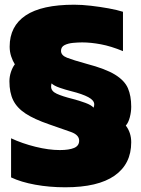

<svg xmlns="http://www.w3.org/2000/svg" viewBox="-20 -785 597 815"><path d="M257 10Q190 10 129.5 -1Q69 -12 27 -32V-198Q74 -176 130.5 -162Q187 -148 234 -148Q273 -148 294.5 -157Q316 -166 316 -188Q316 -212 282 -224.5Q248 -237 189 -257Q125 -279 88.5 -303Q52 -327 36 -359.5Q20 -392 20 -440Q20 -460 26.5 -479.5Q33 -499 43 -512Q34 -526 27.5 -545.5Q21 -565 21 -587Q21 -674 89 -719.5Q157 -765 295 -765Q328 -765 366.5 -760.5Q405 -756 441 -749.5Q477 -743 502 -735V-568Q451 -589 408 -597Q365 -605 329 -605Q311 -605 290 -603Q269 -601 254 -593.5Q239 -586 239 -569Q239 -550 264.5 -540Q290 -530 348 -514Q428 -493 468.5 -468Q509 -443 523 -410.5Q537 -378 537 -332Q537 -310 531 -287Q525 -264 514 -252Q537 -222 537 -181Q537 -89 466.5 -39.5Q396 10 257 10ZM377 -328Q380 -334 380 -342Q380 -359 355 -372.5Q330 -386 282 -398Q258 -404 233.5 -412.5Q209 -421 199 -431Q198 -428 197.5 -425Q197 -422 197 -417Q197 -398 221 -387Q245 -376 289 -365Q316 -358 342 -348.5Q368 -339 377 -328Z"/></svg>

Font: Kanit ExtraBold
Style: Regular
Weight: 800
Designer: Katatrad Team
Foundry: CadsonDemak
Version: Version 2.000; ttfautohint (v1.8.3)